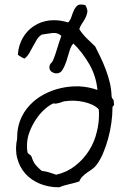

<svg xmlns="http://www.w3.org/2000/svg" viewBox="-20 -753 547 836"><path d="M475.6 -305.7Q476.6 -301.8 476.6 -298.8Q476.6 -293.9 474.6 -293Q469.7 -291 469.7 -283.2Q469.7 -252 464.8 -217.3Q460 -182.6 450.7 -148.9Q441.4 -115.2 428.7 -85.4Q416 -55.7 400.4 -35.2Q392.6 -24.4 381.3 -16.6Q370.1 -8.8 359.4 -1.5Q348.6 5.9 339.4 15.1Q330.1 24.4 325.2 37.1Q300.8 44.9 278.3 49.8Q255.9 54.7 237.3 62.5Q190.4 62.5 152.3 46.4Q114.3 30.3 89.4 2Q64.5 -26.4 54.7 -65.4Q49.8 -84 49.8 -105.5Q49.8 -127 54.7 -149.4V-155.3Q54.7 -195.3 68.4 -230.5Q83 -266.6 108.9 -294.4Q134.8 -322.3 169.9 -341.3Q205.1 -360.4 244.1 -369.1Q277.3 -377 312.5 -377H325.2Q366.2 -375 404.3 -361.3Q398.4 -422.9 368.2 -474.6Q337.9 -526.4 299.8 -563.5Q289.1 -553.7 282.7 -531.2Q276.4 -508.8 269 -486.3Q261.7 -463.9 251 -447.3Q242.2 -433.6 226.6 -433.6H221.7Q213.9 -434.6 205.6 -439.9Q197.3 -445.3 195.3 -456.1V-460.9Q195.3 -470.7 201.2 -476.6Q208 -483.4 211.9 -492.2Q220.7 -513.7 229 -542Q237.3 -570.3 247.1 -596.7Q234.4 -609.4 215.8 -609.4H209Q185.5 -606.4 162.1 -602.5Q148.4 -593.8 140.1 -580.1Q131.8 -566.4 124 -551.8Q116.2 -537.1 107.9 -522.5Q99.6 -507.8 86.9 -498Q78.1 -501 71.3 -505.4Q64.5 -509.8 57.6 -514.6Q60.5 -555.7 79.1 -587.9Q97.7 -620.1 127.4 -639.6Q157.2 -659.2 195.3 -664.1Q205.1 -665 215.8 -665Q245.1 -665 276.4 -655.3Q286.1 -664.1 291 -679.7Q295.9 -695.3 302.2 -709Q308.6 -722.7 319.3 -730.5Q325.2 -733.4 333 -733.4Q340.8 -733.4 351.6 -730.5Q360.4 -715.8 360.4 -704.1V-701.2Q358.4 -687.5 352.1 -675.3Q345.7 -663.1 337.4 -650.9Q329.1 -638.7 325.2 -626Q339.8 -603.5 357.9 -585.9Q376 -568.4 394.5 -550.8Q406.2 -527.3 418.5 -502Q430.7 -476.6 440.9 -449.2Q451.2 -421.9 458 -393.6Q464.8 -365.2 465.8 -335Q466.8 -325.2 471.7 -321.3Q475.6 -317.4 475.6 -308.6ZM410.2 -276.4Q400.4 -288.1 382.8 -296.4Q365.2 -304.7 345.2 -309.1Q325.2 -313.5 304.7 -314.5H293.9Q279.3 -314.5 266.6 -312.5Q258.8 -312.5 252.9 -310.1Q247.1 -307.6 241.2 -305.7Q235.4 -303.7 228.5 -302.7Q225.6 -301.8 221.7 -301.8Q217.8 -301.8 211.9 -302.7Q192.4 -293.9 172.4 -275.4Q152.3 -256.8 136.2 -232.4Q120.1 -208 109.4 -180.7Q98.6 -153.3 97.7 -126V-107.4Q98.6 -93.8 100.6 -86.9Q101.6 -85 108.4 -80.6Q115.2 -76.2 117.2 -71.3Q125 -46.9 135.3 -34.7Q145.5 -22.5 162.1 -8.8Q180.7 -6.8 195.3 -2Q210 2.9 224.6 7.8Q271.5 -2.9 307.1 -30.8Q342.8 -58.6 367.2 -96.7Q391.6 -134.8 402.3 -181.6Q411.1 -217.8 411.1 -255.9Q411.1 -265.6 410.2 -276.4Z"/></svg>

Font: Crafty Girls
Style: Regular
Weight: 400
Designer: Crystal Kluge
Foundry: Font Diner, Inc DBA Tart Workshop
Version: Version 1.000